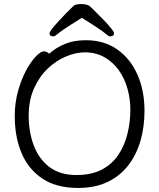

<svg xmlns="http://www.w3.org/2000/svg" viewBox="-20 -912 785 950"><path d="M385 -824Q350 -802 315.5 -780Q281 -758 256 -737Q251 -732 243 -732Q225 -732 225 -748Q225 -753 236.5 -768Q248 -783 266.5 -803.5Q285 -824 305.5 -845Q326 -866 344 -883Q349 -888 359.5 -890Q370 -892 382 -892Q395 -892 407.5 -889Q420 -886 426 -880Q438 -868 457.5 -849Q477 -830 497 -809Q517 -788 530.5 -771Q544 -754 544 -748Q544 -732 526 -732Q518 -732 513 -737Q488 -758 454 -780Q420 -802 385 -824ZM223 -646Q258 -677 302 -695Q346 -713 405 -713Q495 -713 560 -667.5Q625 -622 660 -543Q695 -464 695 -363Q695 -286 675.5 -217Q656 -148 615.5 -95Q575 -42 513 -12Q451 18 366 18Q259 18 189.5 -28.5Q120 -75 86.5 -155Q53 -235 53 -337Q53 -404 69.5 -462.5Q86 -521 110 -565Q134 -609 158 -633.5Q182 -658 197 -658Q205 -658 212 -654.5Q219 -651 223 -646ZM358 -46Q432 -46 483 -72.5Q534 -99 565 -145Q596 -191 610.5 -249.5Q625 -308 625 -371Q625 -422 611 -472.5Q597 -523 568.5 -563.5Q540 -604 497.5 -628.5Q455 -653 399 -653Q356 -653 307.5 -633Q259 -613 217 -573.5Q175 -534 148.5 -475Q122 -416 122 -339Q122 -259 147 -192.5Q172 -126 224 -86Q276 -46 358 -46Z"/></svg>

Font: Moon Stars Kai T
Style: Regular
Weight: 400
Designer: GuiWonder
Version: Version 1.101